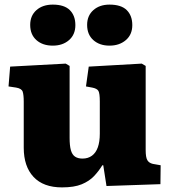

<svg xmlns="http://www.w3.org/2000/svg" viewBox="-20 -799 740 833"><path d="M249 14Q168 14 125.5 -31.5Q83 -77 83 -158V-358Q83 -387 78.5 -401Q74 -415 50 -419L17 -424L24 -510L265 -523L282 -513V-201Q282 -167 287.5 -147.5Q293 -128 305.5 -119.5Q318 -111 338 -111Q362 -111 379 -123.5Q396 -136 404.5 -160Q413 -184 413 -219V-359Q413 -394 407 -404.5Q401 -415 380 -419L353 -424L365 -510L595 -523L612 -513V-148Q612 -117 619 -104.5Q626 -92 643 -88L677 -82L676 0L442 8L428 -82H424Q408 -56 387.5 -34.5Q367 -13 334.5 0.5Q302 14 249 14ZM455 -601Q412 -601 385 -625Q358 -649 358 -691Q358 -731 385 -755Q412 -779 455 -779Q506 -779 530 -755Q554 -731 554 -690Q554 -649 526 -625Q498 -601 455 -601ZM209 -601Q165 -601 138 -625Q111 -649 111 -691Q111 -731 138 -755Q165 -779 209 -779Q259 -779 283 -755Q307 -731 307 -690Q307 -649 279.5 -625Q252 -601 209 -601Z"/></svg>

Font: Literata 18pt ExtraBold
Style: Regular
Weight: 800
Designer: Latin by Veronika Burian and Jose Scaglione. Greek by Irene Vlachou. Cyrillic by Vera Evstafieva.
Foundry: TypeTogether
Version: Version 3.103;gftools[0.9.29]